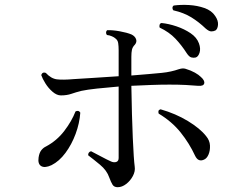

<svg xmlns="http://www.w3.org/2000/svg" viewBox="-20 -812 1040 801"><path d="M471 -31Q456 -31 449.5 -41.5Q443 -52 436 -71Q426 -101 397 -125Q368 -149 348 -164Q347 -170 350.5 -175Q354 -180 360 -181Q376 -173 401 -159.5Q426 -146 444 -138Q456 -133 465.5 -136.5Q475 -140 475 -153V-451Q426 -447 384.5 -442.5Q343 -438 320 -433Q296 -427 277.5 -420.5Q259 -414 234 -414Q217 -414 199.5 -429Q182 -444 169.5 -464Q157 -484 152 -499Q157 -513 171 -508Q193 -484 217.5 -481Q242 -478 288 -482Q317 -484 368.5 -487Q420 -490 475 -494V-602Q475 -620 473 -632.5Q471 -645 461 -652Q457 -656 447 -660.5Q437 -665 426 -666Q422 -671 422.5 -677Q423 -683 427 -686Q449 -687 479.5 -681.5Q510 -676 529 -668Q543 -661 547.5 -649Q552 -637 543 -626Q533 -616 530.5 -604.5Q528 -593 528 -575V-497Q567 -500 600.5 -503Q634 -506 655 -508Q675 -510 693 -514Q711 -518 725 -523Q735 -526 741 -526.5Q747 -527 754 -525Q777 -518 793 -509Q809 -500 818 -491Q835 -476 832 -464Q829 -452 806 -454Q785 -456 755 -457.5Q725 -459 687 -459Q651 -459 610 -457.5Q569 -456 528 -454Q530 -327 534 -236.5Q538 -146 542 -117Q545 -98 534.5 -78Q524 -58 506.5 -44.5Q489 -31 471 -31ZM831 -146Q807 -135 794 -162Q770 -214 733.5 -259.5Q697 -305 642 -338Q637 -353 650 -356Q713 -338 764 -307Q815 -276 840 -244Q855 -226 856 -205Q857 -184 850 -167.5Q843 -151 831 -146ZM195 -123Q167 -110 152 -119Q137 -128 141 -155Q144 -175 152.5 -185.5Q161 -196 172 -201Q217 -225 248 -265.5Q279 -306 295 -347Q308 -354 315 -342Q312 -298 295.5 -253.5Q279 -209 253 -174Q227 -139 195 -123ZM879 -685Q871 -681 861.5 -681Q852 -681 838 -693Q810 -720 778.5 -739.5Q747 -759 703 -769Q699 -774 699.5 -780Q700 -786 705 -789Q735 -793 769 -791Q803 -789 833 -778.5Q863 -768 878 -745Q891 -726 889.5 -708.5Q888 -691 879 -685ZM796 -572Q787 -570 778 -572.5Q769 -575 759 -590Q738 -623 712 -650.5Q686 -678 646 -697Q644 -703 646 -709Q648 -715 654 -716Q684 -713 716.5 -702Q749 -691 775 -673.5Q801 -656 810 -631Q818 -609 812.5 -592Q807 -575 796 -572Z"/></svg>

Font: Zen Old Mincho
Style: Regular
Weight: 400
Designer: Yoshimichi Ohira
Foundry: Positype
Version: Version 1.001